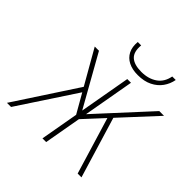

<svg xmlns="http://www.w3.org/2000/svg" viewBox="-232 -1125 1319 1319"><g transform="rotate(45 427.0 -465.5)"><path d="M440 -252 447 -307 808 -700H854ZM28 0 333 -466 353 -433 68 0ZM437 -252 181 -700H222L443 -307ZM373 0 497 -700H533L409 0ZM715 0 584 -433 611 -466 752 0ZM528 -770Q475 -770 437.2 -789Q399.5 -808 381.2 -844Q363 -880 368 -931H401Q394.5 -863.5 427.5 -833.2Q460.5 -803 530 -803Q597.5 -803 644.2 -834.8Q691 -866.5 703 -931H737Q729 -886.5 703 -850Q677 -813.5 633.2 -791.8Q589.5 -770 528 -770Z"/></g></svg>

Font: Overpass Thin
Style: Italic
Weight: 250
Italic angle: -10°
Designer: Delve Withrington, Dave Bailey, Thomas Jockin
Foundry: Delve Fonts LLC
Version: Version 4.000